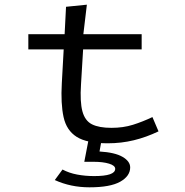

<svg xmlns="http://www.w3.org/2000/svg" viewBox="-20 -603 790 820"><path d="M101 -392V-457H256L262 -574L351 -583L336 -457H585V-392H335L326 -243Q321 -168 332 -127.5Q343 -87 373 -72Q403 -57 456 -57Q506 -57 547.5 -70Q589 -83 631 -103L657 -42Q605 -17 551.5 -4Q498 9 440 9Q351 9 307.5 -18.5Q264 -46 251.5 -103Q239 -160 244 -248L252 -392ZM362 197Q282 197 214 166L247 121Q275 136 309.5 142.5Q344 149 382 149Q472 149 472 118Q472 104 446 96Q420 88 380 88H340L357 0H413L405 44Q471 48 503.5 67Q536 86 536 112Q536 149 493.5 173Q451 197 362 197Z"/></svg>

Font: Inconsolata ExtraExpanded Thin
Style: Regular
Weight: 100
Width: 8
Monospace: yes
Designer: Raph Levien, Cyreal, Brenton Simpson
Foundry: Raph Levien, Cyreal, Google
Version: Version 3.100; ttfautohint (v1.8.4.7-5d5b)